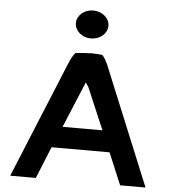

<svg xmlns="http://www.w3.org/2000/svg" viewBox="-61 -991 926 1046"><g transform="rotate(5 402.0 -468.0)"><path d="M318 -860C318 -817 358 -783 407 -783C455 -783 496 -817 496 -860C496 -902 455 -936 407 -936C358 -936 318 -902 318 -860ZM774 0 506 -652C498 -669 489 -685 477 -699C460 -701 441 -703 421 -703C388 -702 358 -700 330 -697C314 -679 304 -656 295 -635L34 0H174L245 -174H562L635 0ZM295 -290 400 -542 416 -518 513 -290Z"/></g></svg>

Font: Bluebird
Style: Ext
Weight: 400
Designer: Jasper
Foundry: Cannot Into Space Fonts
Version: Version 0.98